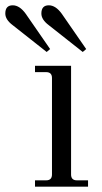

<svg xmlns="http://www.w3.org/2000/svg" viewBox="-94 -704 384 724"><path d="M90 -684Q116 -684 139 -652L231 -519L218 -508L90 -609Q62 -630 62 -653Q62 -684 90 -684ZM-46 -684Q-20 -684 3 -652L95 -519L82 -508L-46 -609Q-74 -630 -74 -653Q-74 -684 -46 -684ZM38 0V-24H80Q102 -24 102 -46V-410Q102 -432 80 -432H38V-456H174V-46Q174 -24 196 -24H238V0Z"/></svg>

Font: Old Standard TT
Style: Regular
Weight: 400
Designer: Alexey Kryukov <alexios@thessalonica.org.ru>
Version: Version 2.2